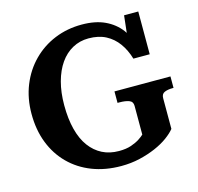

<svg xmlns="http://www.w3.org/2000/svg" viewBox="-106 -832 983 954"><g transform="rotate(-15 385.5 -355.0)"><path d="M691 -262V-104Q676 -85 648 -64.5Q620 -44 582 -27.5Q544 -11 499 -0.5Q454 10 404 10Q322 10 255 -16Q188 -42 139.5 -90.5Q91 -139 65 -206Q39 -273 39 -355Q39 -435 66 -502Q93 -569 141.5 -618Q190 -667 254.5 -693.5Q319 -720 394 -720Q464 -720 513 -697Q562 -674 592.5 -633.5Q623 -593 639 -540L592 -547L610 -710H683V-490H599Q585 -537 560 -571.5Q535 -606 498 -625.5Q461 -645 409 -645Q364 -645 326.5 -624.5Q289 -604 262.5 -566Q236 -528 221.5 -474.5Q207 -421 207 -355Q207 -285 221 -230.5Q235 -176 262 -139.5Q289 -103 326.5 -84Q364 -65 412 -65Q449 -65 475 -74Q501 -83 518.5 -94.5Q536 -106 544 -114V-262Q544 -284 525 -291Q506 -298 476 -298H466V-357H754V-298H749Q725 -298 708 -291Q691 -284 691 -262Z"/></g></svg>

Font: Roboto Serif 28pt SemiBold
Style: Regular
Weight: 600
Designer: Greg Gazdowicz
Foundry: Commercial Type
Version: Version 1.008